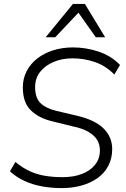

<svg xmlns="http://www.w3.org/2000/svg" viewBox="-20 -956 647 984"><path d="M296 8Q245 8 197 -0.5Q149 -9 107 -28Q65 -47 31 -78L59 -126Q95 -96 132 -79Q169 -62 210.5 -55Q252 -48 300 -48Q357 -48 400 -64.5Q443 -81 467.5 -112Q492 -143 492 -185Q492 -215 478.5 -238Q465 -261 434.5 -279.5Q404 -298 350 -309L249 -334Q180 -350 138.5 -390Q97 -430 97 -508Q97 -554 117 -592Q137 -630 172 -657Q207 -684 253.5 -698.5Q300 -713 354 -713Q421 -713 485.5 -691.5Q550 -670 595 -623L566 -574Q522 -619 466.5 -638Q411 -657 352 -657Q298 -657 254.5 -638.5Q211 -620 185.5 -587.5Q160 -555 160 -510Q160 -454 187.5 -427.5Q215 -401 268 -388L370 -364Q466 -342 510.5 -298Q555 -254 555 -192Q555 -144 535 -106Q515 -68 479.5 -43Q444 -18 397.5 -5Q351 8 296 8ZM214 -765 354 -936H415L519 -765H471L382 -891L263 -765Z"/></svg>

Font: Nunito Sans 12pt Light
Style: Italic
Weight: 300
Italic angle: -9°
Designer: Vernon Adams
Foundry: Vernon Adams
Version: Version 3.101;gftools[0.9.27]